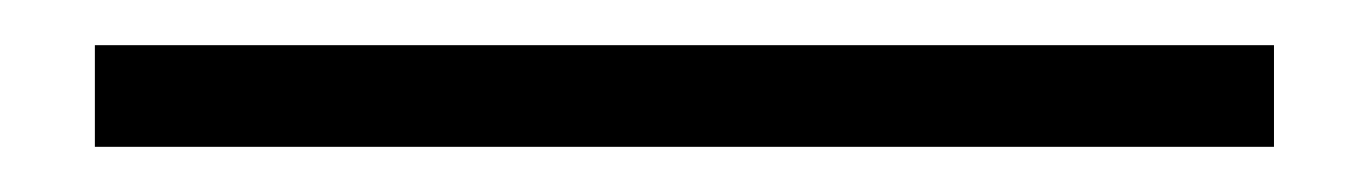

<svg xmlns="http://www.w3.org/2000/svg" viewBox="-20 65 605 85"><path d="M22 85H544V130H22Z"/></svg>

Font: Nebula Sans Light
Style: Regular
Weight: 300
Designer: Paul D. Hunt for Adobe (as Source Sans)
Foundry: Nebula Entertainment & Broadcasting LLC
Version: Version 1.010